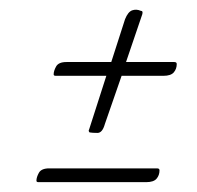

<svg xmlns="http://www.w3.org/2000/svg" viewBox="-20 -382 401 390"><path d="M161 -119 196 -228H93Q89 -228 89 -231Q89 -238 94 -247Q99 -256 115 -256H206L234 -343Q240 -358 248.5 -361Q257 -364 266 -360Q271 -360 269 -353L236 -256H334Q339 -256 339 -252Q339 -242 333 -235Q327 -228 312 -228H227L193 -130Q188 -112 178 -112Q168 -112 162 -113Q159 -116 161 -119ZM58 -12Q54 -12 54 -15Q54 -22 59 -31Q64 -40 80 -40H299Q304 -40 304 -36Q304 -26 298 -19Q292 -12 277 -12Z"/></svg>

Font: Great Vibes
Style: Regular
Weight: 400
Designer: Robert E. Leuschke, Viktoriya Grabowska, Viviana Monsalve, Eben Sorkin
Foundry: Robert E. Leuschke
Version: Version 1.103; ttfautohint (v1.8.4.7-5d5b)